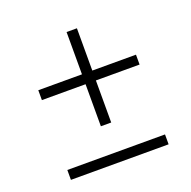

<svg xmlns="http://www.w3.org/2000/svg" viewBox="-107 -680 782 785"><g transform="rotate(-20 284.5 -287.0)"><path d="M497 -390V-347H307V-164H262V-347H72V-390H262V-574H307V-390ZM72 -43H497V0H72Z"/></g></svg>

Font: Idrija Light
Style: Regular
Weight: 300
Designer: Julieta Ulanovsky
Foundry: Julieta Ulanovsky
Version: Version 7.200